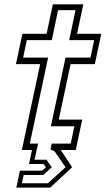

<svg xmlns="http://www.w3.org/2000/svg" viewBox="-20 -697 490 892"><path d="M56 174.5 72.5 96H175L193.5 80L182 65H115L128.5 0H81.5L166.5 -399H54L84 -540H196.5L225.5 -677H367L338 -540H450.5L420.5 -399H308L253 -141.5H362L332 0H262.5L315 80L213.5 174.5ZM81.5 154.5H202.5L284.5 80L234 6.5L214.5 -2.5L220 -30H308.5L325.5 -110.5H216.5L284.5 -429.5H400.5L417.5 -510.5H301.5L331 -650H250L220.5 -510.5H104.5L87.5 -429.5H203.5L118.5 -30H157L140.5 45H196L220.5 80L181 116H90Z"/></svg>

Font: Tourney Light
Style: Italic
Weight: 300
Italic angle: -12°
Version: Version 1.015